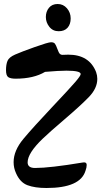

<svg xmlns="http://www.w3.org/2000/svg" viewBox="-20 -945 506 959"><path d="M292 -671 321 -672Q426 -672 460 -585Q466 -568 466 -551Q466 -504 424 -460.5Q382 -417 303.5 -350Q225 -283 193 -252Q118 -180 118 -134Q118 -106 155 -106Q229 -106 391 -133L400 -134Q413 -134 413 -121Q413 -108 407 -92Q381 -6 212 -6Q154 -6 117 -20Q80 -34 60 -80Q48 -106 48 -135Q48 -193 97.5 -252Q147 -311 239 -408.5Q331 -506 357 -536.5Q383 -567 383 -575Q383 -592 312 -592Q275 -592 205 -586Q148 -552 58 -552Q33 -552 21.5 -559.5Q10 -567 10 -595Q10 -623 17.5 -641Q25 -659 55.5 -672.5Q86 -686 153.5 -710Q221 -734 235 -734Q249 -734 254.5 -726.5Q260 -719 266 -702L273 -685Q279 -671 292 -671ZM209 -860Q209 -887 224.5 -906Q240 -925 268 -925Q296 -925 314.5 -903.5Q333 -882 333 -853Q333 -824 317.5 -806.5Q302 -789 273 -789Q244 -789 226.5 -811Q209 -833 209 -860Z"/></svg>

Font: Devonshire
Style: Regular
Weight: 400
Designer: Astigmatic (AOETI)
Foundry: Astigmatic (AOETI)
Version: Version 1.001